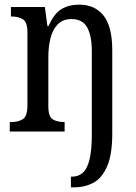

<svg xmlns="http://www.w3.org/2000/svg" viewBox="-20 -566 587 826"><path d="M285 240V194H290Q317 194 336 177.5Q355 161 365 121Q375 81 375 10V-346Q375 -412 355 -448Q335 -484 288 -484Q250 -484 228 -461Q206 -438 197 -401Q188 -364 188 -321V-108Q188 -64 207 -52.5Q226 -41 256 -41H258V0H22V-41H30Q59 -41 78.5 -53.5Q98 -66 98 -113V-427Q98 -471 78.5 -483Q59 -495 30 -495H27V-536H173L184 -454H189Q212 -507 244 -526.5Q276 -546 321 -546Q388 -546 425.5 -499Q463 -452 463 -349V8Q463 97 441.5 148Q420 199 383 219.5Q346 240 297 240Z"/></svg>

Font: Noto Serif Armenian Condensed
Style: Regular
Weight: 400
Width: 3
Designer: Monotype Design Team
Foundry: Monotype Imaging Inc.
Version: Version 2.008; ttfautohint (v1.8.4.7-5d5b)